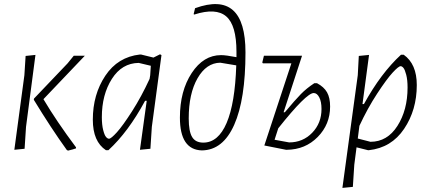

<svg xmlns="http://www.w3.org/2000/svg" viewBox="-20 -727 2089 937"><path d="M50 4 99 -360 105 -454 153 -459 107 -108 100 -1ZM394 -455 192 -243Q256 -135 351 -8V-3Q338 2 312 8L306 5Q229 -102 145 -240L146 -246L310 -418L340 -455Z M663 -461H668L729 -446L761 -462L768 -458L721 -108L714 -1L663 4L696 -235H688Q606 -83 509 6H497Q433 -36 433 -143Q433 -266 494 -357.5Q555 -449 663 -461ZM477 -155Q477 -118 483.5 -92.5Q490 -67 497.5 -58.5Q505 -50 512 -50Q522 -50 550.5 -81.5Q579 -113 624.5 -184Q670 -255 710 -342L713 -360L716 -406L657 -420Q575 -419 526 -342Q477 -265 477 -155Z M965 7Q858 4 858 -153Q858 -283 915.5 -370.5Q973 -458 1059 -458Q1082 -458 1134 -448V-474Q1134 -604 1084 -647Q1034 -690 928 -656L925 -658L932 -687Q1178 -776 1178 -471Q1178 -242 1123 -118Q1068 6 965 7ZM901 -149Q901 -86 917.5 -58.5Q934 -31 972 -31Q1045 -31 1086 -127Q1127 -223 1133 -408L1055 -421Q987 -420 944 -345Q901 -270 901 -149Z M1270 -17 1402 -418H1263L1260 -422L1268 -455H1454L1364 -179H1370Q1421 -240 1448.5 -268Q1476 -296 1514 -321H1527Q1561 -303 1576 -276.5Q1591 -250 1591 -207Q1591 -120 1530.5 -58.5Q1470 3 1380 4H1376ZM1511 -273Q1475 -273 1338 -101L1320 -45L1391 -32Q1458 -32 1503.5 -79Q1549 -126 1549 -195Q1549 -231 1538 -252Q1527 -273 1511 -273Z M1781 -459 1749 -219H1756Q1839 -370 1937 -460H1950Q2014 -415 2014 -312Q2014 -190 1952 -98Q1890 -6 1780 6H1776L1720 -8L1709 77L1702 185L1651 190L1726 -360L1731 -454ZM1935 -404Q1925 -404 1896 -372.5Q1867 -341 1820.5 -270Q1774 -199 1734 -113L1726 -51L1788 -35Q1870 -35 1919.5 -112.5Q1969 -190 1969 -300Q1969 -337 1962.5 -362Q1956 -387 1949 -395.5Q1942 -404 1935 -404Z"/></svg>

Font: Alegreya Sans SC Light
Style: Italic
Weight: 300
Italic angle: -7°
Designer: Juan Pablo del Peral
Foundry: Huerta Tipografica
Version: Version 2.007